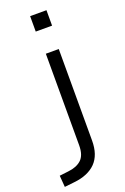

<svg xmlns="http://www.w3.org/2000/svg" viewBox="-228 -761 652 1005"><g transform="rotate(-20 98.5 -258.0)"><path d="M83 -623V-709H174V-623ZM-52 193 -57 129 -7 123Q40 118 66.5 93.5Q93 69 93 14V-496H165V13Q165 54 154.5 84.5Q144 115 123.5 136Q103 157 72.5 170Q42 183 2 187Z"/></g></svg>

Font: Nunito Sans 6pt Light
Style: Regular
Weight: 300
Version: Version 3.101;gftools[0.9.27]